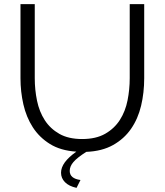

<svg xmlns="http://www.w3.org/2000/svg" viewBox="-20 -730 796 928"><path d="M377 -58Q444 -58 488.5 -83.5Q533 -109 559.5 -150.5Q586 -192 596.5 -245Q607 -298 607 -352V-710H677V-352Q677 -282 662 -219Q647 -156 613.5 -107.5Q580 -59 526.5 -29Q473 1 397 4Q353 32 335 53Q317 74 317 96Q317 133 369 140L350 178Q313 170 294 150.5Q275 131 275 105Q275 80 293 55Q311 30 349 3Q273 -2 221.5 -34Q170 -66 138.5 -115Q107 -164 93 -225.5Q79 -287 79 -352V-710H148V-352Q148 -296 159 -243Q170 -190 196.5 -149Q223 -108 267 -83Q311 -58 377 -58Z"/></svg>

Font: IngvarSans
Style: Regular
Weight: 400
Version: Version 1.000